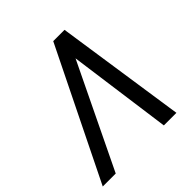

<svg xmlns="http://www.w3.org/2000/svg" viewBox="-216 -867 1010 1010"><g transform="rotate(-45 288.5 -362.5)"><path d="M352.5 -578 73.5 0H-23L333.5 -725H417.5L525 0H431.5Z"/></g></svg>

Font: JuliaMono MediumItalic
Style: Regular
Weight: 500
Italic angle: -9°
Monospace: yes
Designer: cormullion
Foundry: corm
Version: Version 0.049; ttfautohint (v1.8.4)